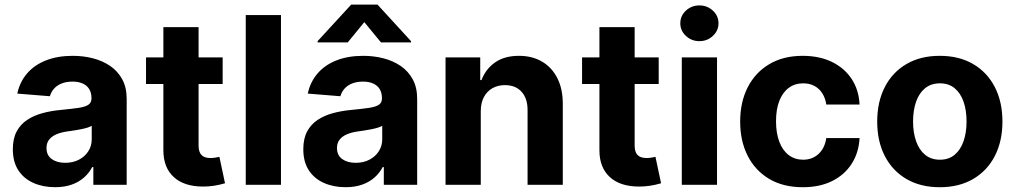

<svg xmlns="http://www.w3.org/2000/svg" viewBox="-20 -792 4355 823"><path d="M216.2 10.4Q164.2 10.4 123 -8Q81.8 -26.3 58.4 -62.4Q35 -98.5 35 -152.3Q35 -198 51.5 -228.7Q68 -259.4 96.8 -278.3Q125.6 -297.2 162.4 -307.1Q199.1 -317 239.8 -320.7Q287.3 -325.3 316.4 -329.6Q345.4 -333.9 358.7 -342.9Q372.1 -352 372.1 -369.3V-371.7Q372.1 -394.2 362.5 -410Q352.9 -425.7 334.8 -433.9Q316.7 -442.2 291 -442.2Q263.9 -442.2 244 -434.1Q224.1 -426 211.6 -411.9Q199.1 -397.8 193.9 -379.5L54.1 -390.8Q64.7 -440.6 95.9 -477Q127.1 -513.3 176.7 -533Q226.3 -552.7 291.6 -552.7Q337 -552.7 378.5 -542.1Q420 -531.4 452.6 -509.1Q485.3 -486.7 504.2 -451.7Q523 -416.7 523 -368.2V0H380.1V-76H375.4Q362.1 -50.5 340.2 -31.1Q318.3 -11.7 287.5 -0.7Q256.7 10.4 216.2 10.4ZM259.4 -94.1Q292.8 -94.1 318.4 -107.5Q344 -120.9 358.6 -143.7Q373.2 -166.5 373.2 -194.9V-252.7Q366.4 -248.4 353.9 -244.6Q341.4 -240.8 326 -237.8Q310.6 -234.8 295.6 -232.5Q280.5 -230.3 268.2 -228.5Q241.3 -224.7 221.3 -216.1Q201.4 -207.4 190.3 -193.1Q179.3 -178.8 179.3 -157.4Q179.3 -126.3 201.8 -110.2Q224.3 -94.1 259.4 -94.1Z M934.4 -545.9V-431.8H605.9V-545.9ZM680.3 -675.8H831.2V-168Q831.2 -140.7 843.6 -127.7Q855.9 -114.6 882.8 -114.6Q891.4 -114.6 902.2 -116.2Q913 -117.8 920.5 -119.7L944.5 -6.4Q919.6 0.9 896.5 4.3Q873.3 7.7 850.7 7.7Q769.2 7.7 724.8 -33.1Q680.3 -73.9 680.3 -147.9Z M1184.4 -727.5V0H1033.4V-727.5Z M1461.3 10.4Q1409.3 10.4 1368.1 -8Q1327 -26.3 1303.5 -62.4Q1280.1 -98.5 1280.1 -152.3Q1280.1 -198 1296.6 -228.7Q1313.1 -259.4 1341.9 -278.3Q1370.7 -297.2 1407.5 -307.1Q1444.2 -317 1485 -320.7Q1532.4 -325.3 1561.5 -329.6Q1590.5 -333.9 1603.9 -342.9Q1617.2 -352 1617.2 -369.3V-371.7Q1617.2 -394.2 1607.6 -410Q1598 -425.7 1579.9 -433.9Q1561.8 -442.2 1536.1 -442.2Q1509 -442.2 1489.1 -434.1Q1469.2 -426 1456.7 -411.9Q1444.2 -397.8 1439.1 -379.5L1299.2 -390.8Q1309.9 -440.6 1341.1 -477Q1372.3 -513.3 1421.8 -533Q1471.4 -552.7 1536.7 -552.7Q1582.1 -552.7 1623.6 -542.1Q1665.1 -531.4 1697.8 -509.1Q1730.4 -486.7 1749.3 -451.7Q1768.2 -416.7 1768.2 -368.2V0H1625.2V-76H1620.5Q1607.2 -50.5 1585.3 -31.1Q1563.4 -11.7 1532.6 -0.7Q1501.9 10.4 1461.3 10.4ZM1504.5 -94.1Q1537.9 -94.1 1563.5 -107.5Q1589.2 -120.9 1603.8 -143.7Q1618.4 -166.5 1618.4 -194.9V-252.7Q1611.5 -248.4 1599 -244.6Q1586.5 -240.8 1571.1 -237.8Q1555.8 -234.8 1540.7 -232.5Q1525.6 -230.3 1513.3 -228.5Q1486.4 -224.7 1466.5 -216.1Q1446.5 -207.4 1435.4 -193.1Q1424.4 -178.8 1424.4 -157.4Q1424.4 -126.3 1446.9 -110.2Q1469.4 -94.1 1504.5 -94.1ZM1612.9 -610.4 1541.6 -697.1 1470.7 -610.4H1341.4V-615.6L1485.4 -772.3H1598.2L1741.8 -615.6V-610.4Z M2040.8 -315.2V0H1889.8V-545.9H2038.5V-448.8H2043.9Q2062.4 -497 2102.8 -524.9Q2143.2 -552.7 2204.3 -552.7Q2261.2 -552.7 2303.5 -527.9Q2345.7 -503.1 2369 -457Q2392.4 -410.9 2392.4 -347.3V0H2241.4V-320.3Q2241.4 -370.2 2215.6 -398.7Q2189.8 -427.1 2144.3 -427.1Q2114 -427.1 2090.6 -413.8Q2067.2 -400.5 2054 -375.6Q2040.8 -350.8 2040.8 -315.2Z M2803.5 -545.9V-431.8H2475V-545.9ZM2549.4 -675.8H2700.4V-168Q2700.4 -140.7 2712.7 -127.7Q2725 -114.6 2752 -114.6Q2760.5 -114.6 2771.3 -116.2Q2782.1 -117.8 2789.6 -119.7L2813.7 -6.4Q2788.8 0.9 2765.6 4.3Q2742.5 7.7 2719.8 7.7Q2638.4 7.7 2593.9 -33.1Q2549.4 -73.9 2549.4 -147.9Z M2902.5 0V-545.9H3053.5V0ZM2977.9 -615.6Q2944.1 -615.6 2920.1 -638.1Q2896.1 -660.5 2896.1 -692.2Q2896.1 -724.1 2920.1 -746.4Q2944.1 -768.8 2977.9 -768.8Q3011.7 -768.8 3035.7 -746.4Q3059.8 -724.1 3059.8 -692.3Q3059.8 -660.5 3035.7 -638.1Q3011.7 -615.6 2977.9 -615.6Z M3420.9 10.5Q3337.1 10.5 3277 -25.2Q3216.9 -61 3184.8 -124.4Q3152.7 -187.7 3152.7 -270.7Q3152.7 -354.5 3185.1 -417.9Q3217.5 -481.3 3277.6 -517Q3337.7 -552.7 3420.5 -552.7Q3491.9 -552.7 3545.5 -526.8Q3599.1 -500.9 3630.3 -454Q3661.4 -407 3664.5 -343.8H3521.9Q3517.9 -371 3505.1 -391.5Q3492.3 -412 3471.5 -423.4Q3450.7 -434.8 3422.7 -434.8Q3387.6 -434.8 3361.5 -415.8Q3335.4 -396.9 3320.9 -360.5Q3306.4 -324.2 3306.4 -272.5Q3306.4 -220.6 3320.8 -183.6Q3335.1 -146.6 3361.2 -127Q3387.4 -107.4 3422.7 -107.4Q3461.7 -107.4 3488.5 -132Q3515.3 -156.6 3521.9 -200.2H3664.5Q3661.1 -137.5 3630.7 -90Q3600.3 -42.5 3547 -16Q3493.8 10.5 3420.9 10.5Z M4008.3 10.5Q3925.5 10.5 3865.3 -24.8Q3805.1 -60.1 3772.6 -123.4Q3740.1 -186.7 3740.1 -270.7Q3740.1 -355.3 3772.6 -418.7Q3805.1 -482.1 3865.3 -517.4Q3925.5 -552.7 4008.3 -552.7Q4091.3 -552.7 4151.5 -517.4Q4211.7 -482.1 4244.3 -418.7Q4276.9 -355.3 4276.9 -270.7Q4276.9 -186.7 4244.3 -123.4Q4211.7 -60.1 4151.5 -24.8Q4091.3 10.5 4008.3 10.5ZM4008.9 -107.4Q4046.8 -107.4 4072.1 -128.6Q4097.4 -149.8 4110.3 -187Q4123.1 -224.1 4123.1 -271.3Q4123.1 -319.1 4110.3 -356Q4097.4 -392.8 4072.1 -413.8Q4046.8 -434.8 4008.9 -434.8Q3970.9 -434.8 3945.3 -413.8Q3919.6 -392.8 3906.7 -356Q3893.8 -319.1 3893.8 -271.3Q3893.8 -224.1 3906.7 -187Q3919.6 -149.8 3945.3 -128.6Q3970.9 -107.4 4008.9 -107.4Z"/></svg>

Font: Inter
Style: Regular
Weight: 400
Designer: Rasmus Andersson
Foundry: rsms
Version: Version 4.000;git-8c9346024